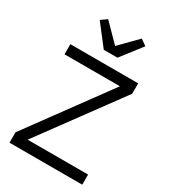

<svg xmlns="http://www.w3.org/2000/svg" viewBox="-234 -1103 1076 1216"><g transform="rotate(30 304.0 -495.0)"><path d="M361 -808H261L144 -959L188 -990L311 -865L434 -990L478 -959ZM128 -74H570V0H38V-76L465 -659H60V-733H556V-657Z"/></g></svg>

Font: IBM Plex Sans JP
Style: Regular
Weight: 400
Designer: Mike Abbink; Paul van der Laan; Pieter van Rosmalen; Wujin Sim; Yejin Wi; Jinhee Kim; Boomi Park; Yona Kim; Kichan Ma
Foundry: Sandoll Inc.
Version: Version 1.001